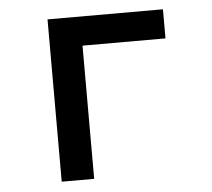

<svg xmlns="http://www.w3.org/2000/svg" viewBox="-43 -564 672 610"><g transform="rotate(-5 293.0 -259.0)"><path d="M129.9 0V-517.6H498V-424.8H233.4V0Z"/></g></svg>

Font: CaskaydiaMono NF
Style: Regular
Weight: 400
Designer: Aaron Bell
Foundry: Saja Typeworks
Version: Version 2111.001; ttfautohint (v1.8.4);Nerd Fonts 3.1.1